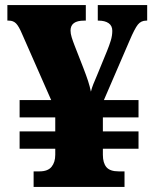

<svg xmlns="http://www.w3.org/2000/svg" viewBox="-20 -734 609 754"><path d="M112 0V-61H135Q168 -61 182.5 -79Q197 -97 197 -126V-150H57V-218H197V-273H57V-341H181L67 -600Q54 -631 43 -642Q32 -653 15 -653H9V-714H317V-653H310Q257 -653 257 -614Q257 -602 261.5 -587.5Q266 -573 273 -555L307 -468Q319 -437 326 -415.5Q333 -394 337 -374Q341 -390 346.5 -403.5Q352 -417 361 -438L400 -533Q409 -555 415 -574.5Q421 -594 421 -613Q421 -633 406.5 -643Q392 -653 367 -653H364V-714H558V-653H554Q534 -653 521.5 -637.5Q509 -622 489 -575L388 -341H524V-273H384V-218H524V-150H384V-126Q384 -94 398 -77.5Q412 -61 446 -61H469V0Z"/></svg>

Font: Noto Serif Sinhala Black
Style: Regular
Weight: 900
Designer: Jelle Bosma - Monotype Design Team
Foundry: Monotype Imaging Inc.
Version: Version 2.007; ttfautohint (v1.8.4.7-5d5b)